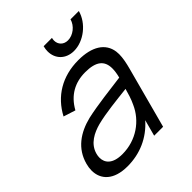

<svg xmlns="http://www.w3.org/2000/svg" viewBox="-231 -856 995 995"><g transform="rotate(-45 266.5 -359.0)"><path d="M351.1 -604C422.1 -604 495.6 -661.5 514.7 -733H453.7C443.7 -695.5 405.5 -665 367.5 -665C336.1 -665 315.3 -686.4 315.3 -715.4C315.3 -721 316.1 -726.9 317.7 -733H256.7C253.6 -721.3 252.1 -710 252.1 -699.3C252.1 -644.3 291.3 -604 351.1 -604ZM503.1 -447C493.3 -517 431.5 -555 333 -555C214 -555 123 -499 72.2 -402.5L138 -381.5C177.8 -453.5 239.4 -485.5 313.4 -485.5C392.7 -485.5 427.3 -457.4 427.3 -399.5C427.3 -382.6 424.4 -363.1 418.7 -341C344 -331 239.9 -319.5 162.2 -302C76 -280.5 6.4 -233.5 -17.3 -145C-21.3 -130.1 -23.4 -115.6 -23.4 -101.7C-23.4 -35.6 23 15 124.3 15C216.3 15 297.4 -21 357.8 -89.5L333.8 0H399.3L489.2 -335.5C497.8 -367.5 504.4 -399.4 504.4 -427C504.4 -434 504 -440.7 503.1 -447ZM149.8 -48.5C78.4 -48.5 52.7 -81.8 52.7 -119.7C52.7 -128 53.9 -136.6 56.2 -145C71.8 -203.5 126.3 -229.5 175.9 -243C239.8 -259.5 327.1 -268 400.4 -276.5C393.8 -252 383.5 -217 370.4 -190.5C334.5 -109 252.8 -48.5 149.8 -48.5Z"/></g></svg>

Font: Manrope
Style: RegularItalic
Weight: 400
Italic angle: -15°
Designer: Mikhail Sharanda
Foundry: Mikhail Sharanda
Version: Version 4.502;hotconv 1.0.109;makeotfexe 2.5.65596